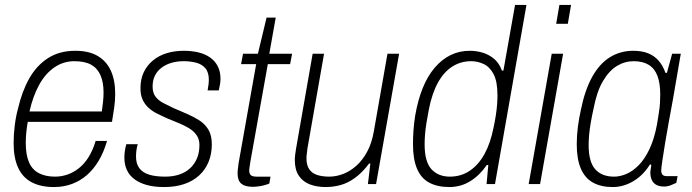

<svg xmlns="http://www.w3.org/2000/svg" viewBox="-20 -743 2792 775"><path d="M198 12Q144 12 107.5 -7.5Q71 -27 53 -66.5Q35 -106 35 -165Q35 -200 39.5 -236.5Q44 -273 53 -306Q69 -375 98.5 -427Q128 -479 174 -508.5Q220 -538 284 -538Q339 -538 374.5 -517Q410 -496 427.5 -457.5Q445 -419 445 -364Q445 -338 441 -309Q437 -280 432 -251H92Q88 -228 86 -207Q84 -186 84 -167Q84 -118 97 -88Q110 -58 137 -44Q164 -30 202 -30Q228 -30 252.5 -38.5Q277 -47 299 -64.5Q321 -82 338 -109.5Q355 -137 366 -174H412Q399 -129 378.5 -94.5Q358 -60 331 -36.5Q304 -13 270.5 -0.5Q237 12 198 12ZM99 -293H391Q394 -314 396 -333Q398 -352 398 -370Q398 -411 385.5 -439.5Q373 -468 347.5 -482Q322 -496 280 -496Q236 -496 199.5 -471Q163 -446 138 -400.5Q113 -355 99 -293Z M642 12Q603 12 573.5 4Q544 -4 523.5 -19Q503 -34 492.5 -56Q482 -78 482 -107Q482 -119 484 -133.5Q486 -148 490 -161H536Q532 -148 530.5 -135Q529 -122 529 -111Q529 -82 542.5 -64Q556 -46 582 -38Q608 -30 647 -30Q678 -30 703.5 -38.5Q729 -47 747 -63.5Q765 -80 775 -103.5Q785 -127 785 -158Q785 -181 773.5 -197.5Q762 -214 743 -225.5Q724 -237 700.5 -246.5Q677 -256 653 -266Q633 -275 614 -284.5Q595 -294 580 -307.5Q565 -321 556 -340Q547 -359 547 -387Q547 -424 560.5 -452Q574 -480 598 -499.5Q622 -519 653.5 -528.5Q685 -538 722 -538Q754 -538 781 -531.5Q808 -525 828 -511Q848 -497 859 -475.5Q870 -454 870 -425Q870 -414 868 -402.5Q866 -391 863 -378H818Q821 -395 822 -404Q823 -413 823 -420Q823 -451 809 -467.5Q795 -484 771.5 -490Q748 -496 721 -496Q695 -496 672.5 -489.5Q650 -483 632.5 -470Q615 -457 605.5 -438Q596 -419 596 -394Q596 -368 608 -352.5Q620 -337 639.5 -327Q659 -317 682 -306Q708 -295 734.5 -283.5Q761 -272 784 -257.5Q807 -243 821 -220Q835 -197 835 -160Q835 -122 822 -90Q809 -58 784 -35Q759 -12 723.5 0Q688 12 642 12Z M1001 11Q978 11 964 4.5Q950 -2 944.5 -14Q939 -26 939 -44Q939 -53 940.5 -63Q942 -73 943 -84L1014 -484H953L961 -526H1021L1056 -672H1093L1067 -526H1159L1151 -484H1061L990 -87Q989 -78 987.5 -69.5Q986 -61 986 -55Q986 -42 992.5 -36Q999 -30 1016 -30H1072L1067 -2Q1057 2 1045.5 5Q1034 8 1022 9.5Q1010 11 1001 11Z M1295 12Q1258 12 1230 1Q1202 -10 1186 -34Q1170 -58 1170 -97Q1170 -108 1171.5 -119Q1173 -130 1175 -143L1242 -526H1288L1221 -144Q1220 -133 1218.5 -123Q1217 -113 1217 -104Q1217 -76 1228.5 -59.5Q1240 -43 1261 -36.5Q1282 -30 1309 -30Q1337 -30 1365.5 -41Q1394 -52 1419 -74.5Q1444 -97 1462.5 -131.5Q1481 -166 1489 -213L1544 -526H1591L1498 0H1465L1475 -83H1470Q1442 -46 1413 -25Q1384 -4 1354.5 4Q1325 12 1295 12Z M1794 12Q1746 12 1713 -5.5Q1680 -23 1663.5 -61.5Q1647 -100 1647 -161Q1647 -188 1649 -217Q1651 -246 1656 -277Q1667 -340 1686.5 -388Q1706 -436 1734.5 -469.5Q1763 -503 1798.5 -520.5Q1834 -538 1876 -538Q1904 -538 1929.5 -530Q1955 -522 1975 -505Q1995 -488 2006 -458H2012L2059 -723H2105L1978 0H1944L1951 -77H1945Q1916 -35 1878 -11.5Q1840 12 1794 12ZM1796 -30Q1841 -30 1876.5 -54Q1912 -78 1936 -122Q1960 -166 1972 -227Q1978 -255 1981.5 -278Q1985 -301 1986.5 -321Q1988 -341 1988 -358Q1988 -415 1972 -444.5Q1956 -474 1931.5 -485Q1907 -496 1882 -496Q1840 -496 1806 -474.5Q1772 -453 1748 -410Q1724 -367 1711 -301Q1705 -270 1701 -244.5Q1697 -219 1695.5 -198.5Q1694 -178 1694 -160Q1694 -90 1721.5 -60Q1749 -30 1796 -30Z M2225 -647 2238 -723H2285L2272 -647ZM2114 0 2207 -526H2253L2160 0Z M2453 12Q2406 12 2373.5 -6Q2341 -24 2324.5 -62.5Q2308 -101 2308 -161Q2308 -194 2312.5 -230Q2317 -266 2325 -301Q2341 -380 2370.5 -433Q2400 -486 2442 -512Q2484 -538 2536 -538Q2571 -538 2596 -528Q2621 -518 2638.5 -498Q2656 -478 2666 -449H2672L2693 -526H2728L2708 -410Q2704 -384 2696.5 -343Q2689 -302 2680.5 -256Q2672 -210 2665 -167.5Q2658 -125 2653.5 -94.5Q2649 -64 2649 -55Q2649 -44 2654 -38Q2659 -32 2672 -32H2715L2710 -5Q2700 0 2687 5Q2674 10 2660 10Q2634 10 2620 -3.5Q2606 -17 2605 -44Q2605 -51 2606.5 -59.5Q2608 -68 2609 -77L2604 -80Q2577 -36 2537 -12Q2497 12 2453 12ZM2459 -30Q2482 -30 2507.5 -40.5Q2533 -51 2557.5 -75.5Q2582 -100 2601.5 -141Q2621 -182 2632 -241Q2636 -267 2639.5 -288Q2643 -309 2644 -327.5Q2645 -346 2645 -362Q2645 -406 2634 -436Q2623 -466 2599 -481Q2575 -496 2538 -496Q2502 -496 2470.5 -477Q2439 -458 2414 -416Q2389 -374 2376 -305Q2369 -274 2364.5 -247.5Q2360 -221 2358 -199Q2356 -177 2356 -157Q2356 -90 2382.5 -60Q2409 -30 2459 -30Z"/></svg>

Font: Archivo SemiCondensed Thin
Style: Italic
Weight: 250
Width: 4
Italic angle: -10°
Designer: Hector Gatti
Foundry: Omnibus-Type
Version: Version 2.001